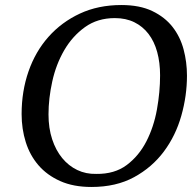

<svg xmlns="http://www.w3.org/2000/svg" viewBox="-20 -732 770 764"><path d="M66 -278Q66 -369 93.5 -448Q121 -527 173 -585.5Q225 -644 298 -678Q371 -712 463 -712Q536 -712 586 -688Q636 -664 666.5 -625Q697 -586 710.5 -535.5Q724 -485 724 -431Q724 -351 701.5 -271.5Q679 -192 632 -129Q585 -66 513.5 -27Q442 12 344 12Q272 12 219.5 -11.5Q167 -35 133 -74.5Q99 -114 82.5 -166.5Q66 -219 66 -278ZM173 -277Q173 -222 187.5 -178Q202 -134 227.5 -103Q253 -72 287.5 -55.5Q322 -39 363 -40Q436 -39 484.5 -75.5Q533 -112 562.5 -169.5Q592 -227 604.5 -296.5Q617 -366 617 -432Q617 -483 605.5 -525Q594 -567 571 -597Q548 -627 514.5 -643.5Q481 -660 437 -660Q368 -660 318 -624Q268 -588 235.5 -532Q203 -476 188 -408Q173 -340 173 -277Z"/></svg>

Font: PTSerifItalic
Style: Italic
Weight: 400
Italic angle: -12°
Designer: A.Korolkova, O.Umpeleva, V.Yefimov
Foundry: ParaType Ltd
Version: Version 1.000W OFL